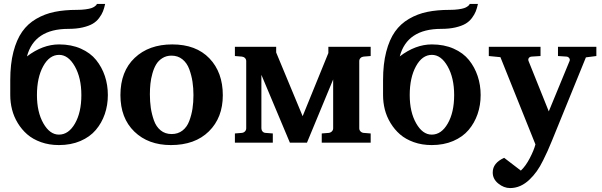

<svg xmlns="http://www.w3.org/2000/svg" viewBox="-20 -726 3062 977"><path d="M279.8 12.2Q230 12.2 188.5 -2.7Q147 -17.6 118.7 -42.2Q90.3 -66.9 70.3 -99.9Q50.3 -132.8 41.3 -168.7Q32.2 -204.6 32.2 -242.2V-317.9Q32.2 -400.4 48.3 -462.4Q64.5 -524.4 92.8 -564.7Q121.1 -605 164.3 -630.1Q207.5 -655.3 257.6 -665.5Q307.6 -675.8 371.1 -675.8Q396 -675.8 415.3 -678.5Q434.6 -681.2 444.6 -684.6Q454.6 -688 461.4 -692.9Q468.3 -697.8 470.2 -700.4Q472.2 -703.1 473.1 -706.1H515.1Q510.3 -684.1 503.9 -668Q497.6 -651.9 484.1 -634Q470.7 -616.2 451.4 -605Q432.1 -593.8 400.6 -586.4Q369.1 -579.1 328.1 -579.1Q154.3 -579.1 117.2 -439Q197.3 -500 280.8 -500Q342.8 -500 391.4 -478.5Q439.9 -457 469.2 -420.7Q498.5 -384.3 513.7 -338.9Q528.8 -293.5 528.8 -242.2Q528.8 -190.9 513.2 -145.5Q497.6 -100.1 467.5 -64.7Q437.5 -29.3 389.2 -8.5Q340.8 12.2 279.8 12.2ZM394 -242.2Q394 -329.6 360.8 -388.2Q327.6 -446.8 280.8 -446.8Q231.4 -446.8 199.7 -388.9Q168 -331.1 168 -242.2Q168 -155.8 200.7 -98.4Q233.4 -41 279.8 -41Q329.1 -41 361.6 -97.7Q394 -154.3 394 -242.2Z M1113.8 -241.2Q1113.8 -127.4 1043 -57.6Q972.2 12.2 849.6 12.2Q734.4 12.2 663.6 -56.4Q592.8 -125 592.8 -242.2Q592.8 -362.8 665.3 -431.4Q737.8 -500 856.4 -500Q977.5 -500 1045.7 -429Q1113.8 -357.9 1113.8 -241.2ZM964.4 -242.2Q964.4 -277.8 959.5 -310.1Q954.6 -342.3 943.1 -373.8Q931.6 -405.3 908.4 -424.1Q885.3 -442.9 852.5 -442.9Q826.7 -442.9 806.6 -430.4Q786.6 -418 774.9 -398.7Q763.2 -379.4 755.6 -352.3Q748 -325.2 745.4 -299.8Q742.7 -274.4 742.7 -246.1Q742.7 -209.5 747.3 -177.5Q752 -145.5 763.2 -113.5Q774.4 -81.5 797.4 -62.7Q820.3 -43.9 853.5 -43.9Q885.7 -43.9 908.7 -61.8Q931.6 -79.6 943.1 -110.4Q954.6 -141.1 959.5 -173.1Q964.4 -205.1 964.4 -242.2Z M1866.2 0H1617.2V-46.9L1652.8 -49.8Q1662.1 -50.8 1668.7 -57.4Q1675.3 -64 1675.3 -73.2V-321.8L1542 0H1455.1L1310.1 -345.2V-73.2Q1310.1 -64 1315.9 -57.1Q1321.8 -50.3 1331.1 -49.8L1368.2 -46.9V0H1175.3V-46.9L1210.9 -49.8Q1220.2 -50.8 1226.6 -57.4Q1232.9 -64 1232.9 -73.2V-415Q1232.9 -424.3 1226.6 -430.7Q1220.2 -437 1210.9 -438L1175.3 -440.9V-487.8H1385.3V-459L1520 -134.8L1650.9 -456.1V-487.8H1866.2V-440.9L1830.1 -438Q1820.8 -437 1814.5 -430.7Q1808.1 -424.3 1808.1 -415V-73.2Q1808.1 -64 1814.5 -57.4Q1820.8 -50.8 1830.1 -49.8L1866.2 -46.9Z M2176.8 12.2Q2127 12.2 2085.4 -2.7Q2043.9 -17.6 2015.6 -42.2Q1987.3 -66.9 1967.3 -99.9Q1947.3 -132.8 1938.2 -168.7Q1929.2 -204.6 1929.2 -242.2V-317.9Q1929.2 -400.4 1945.3 -462.4Q1961.4 -524.4 1989.7 -564.7Q2018.1 -605 2061.3 -630.1Q2104.5 -655.3 2154.5 -665.5Q2204.6 -675.8 2268.1 -675.8Q2293 -675.8 2312.3 -678.5Q2331.5 -681.2 2341.6 -684.6Q2351.6 -688 2358.4 -692.9Q2365.2 -697.8 2367.2 -700.4Q2369.1 -703.1 2370.1 -706.1H2412.1Q2407.2 -684.1 2400.9 -668Q2394.5 -651.9 2381.1 -634Q2367.7 -616.2 2348.4 -605Q2329.1 -593.8 2297.6 -586.4Q2266.1 -579.1 2225.1 -579.1Q2051.3 -579.1 2014.2 -439Q2094.2 -500 2177.7 -500Q2239.7 -500 2288.3 -478.5Q2336.9 -457 2366.2 -420.7Q2395.5 -384.3 2410.6 -338.9Q2425.8 -293.5 2425.8 -242.2Q2425.8 -190.9 2410.2 -145.5Q2394.5 -100.1 2364.5 -64.7Q2334.5 -29.3 2286.1 -8.5Q2237.8 12.2 2176.8 12.2ZM2291 -242.2Q2291 -329.6 2257.8 -388.2Q2224.6 -446.8 2177.7 -446.8Q2128.4 -446.8 2096.7 -388.9Q2064.9 -331.1 2064.9 -242.2Q2064.9 -155.8 2097.7 -98.4Q2130.4 -41 2176.8 -41Q2226.1 -41 2258.5 -97.7Q2291 -154.3 2291 -242.2Z M3014.6 -440.9 2961.4 -434.1 2788.6 -9.8Q2773.9 25.9 2766.8 41.5Q2759.8 57.1 2743.9 89.6Q2728 122.1 2711.2 145.5Q2694.3 168.9 2675.3 187Q2629.9 231 2575.7 231Q2543.9 231 2515.4 207.8Q2486.8 184.6 2487.3 150.9Q2487.3 103.5 2545.4 77.1L2630.4 142.1Q2655.3 118.7 2676 78.6Q2696.8 38.6 2704.6 8.8L2526.4 -435.1L2467.3 -440.9V-487.8H2730.5V-440.9L2684.6 -438Q2675.3 -437 2670.9 -430.7Q2666.5 -424.3 2669.4 -416L2772.5 -159.2L2878.4 -416Q2881.3 -423.3 2876.5 -430.2Q2871.6 -437 2863.3 -438L2819.3 -440.9V-487.8H3014.6Z"/></svg>

Font: Veleka
Style: Bold
Weight: 700
Designer: Stefan Peev, Context Ltd, 2016; SIL International, 1997-2014.
Foundry: Stefan Peev, Context Ltd, 2016
Version: Version 1.000